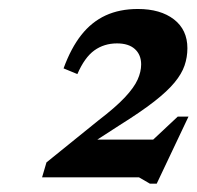

<svg xmlns="http://www.w3.org/2000/svg" viewBox="-20 -712 450 438"><path d="M284.5 -351.5 385.5 -446H410L337.5 -293H322L297 -307.5H76L86 -341.5L203.5 -436.5Q244 -467.5 265 -490Q286 -512.5 294 -530.5Q302 -548.5 302 -565Q302 -587 287.8 -600Q273.5 -613 247 -613Q217.5 -613 195.2 -597Q173 -581 156.5 -543L125 -556Q142 -602.5 165.5 -632.2Q189 -662 221 -676.8Q253 -691.5 294.5 -691.5Q346 -691.5 376.8 -667.8Q407.5 -644 407.5 -602Q407.5 -581.5 401 -562.5Q394.5 -543.5 378.2 -523.8Q362 -504 331.5 -480.2Q301 -456.5 253 -426.5L162.5 -368L171 -393.5H369.5Z"/></svg>

Font: Newsreader SemiBold
Style: Italic
Weight: 600
Italic angle: -17°
Designer: Hugues Gentile
Foundry: Production Type
Version: Version 1.003